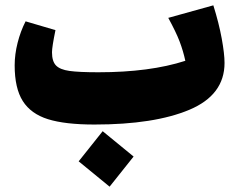

<svg xmlns="http://www.w3.org/2000/svg" viewBox="-20 -447 907 720"><path d="M822 -211Q822 -91 690.5 -35.5Q559 20 334 20Q224 20 160 0Q96 -20 65.5 -68Q35 -116 35 -202Q35 -243 46 -286.5Q57 -330 76 -367L188 -334Q175 -271 175 -251Q175 -217 190 -201.5Q205 -186 240.5 -181Q276 -176 349 -176Q542 -176 675 -219Q667 -256 653.5 -291.5Q640 -327 611 -380L780 -427Q801 -360 811.5 -302.5Q822 -245 822 -211ZM275 158 365 45 481 140 391 253Z"/></svg>

Font: FiraGO Heavy
Style: Italic
Weight: 900
Italic angle: -8°
Designer: bBox Type GmbH
Foundry: bBox Type GmbH
Version: Version 1.001